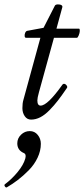

<svg xmlns="http://www.w3.org/2000/svg" viewBox="-49 -525 379 864"><path d="M90.8 13.2Q72.8 13.2 62.3 -2.2Q51.8 -17.6 51.8 -38.1Q51.8 -60.5 56.2 -75.2L132.8 -355H67.9Q63 -355 62 -362.1Q61 -369.1 64.2 -377Q67.4 -384.8 73.2 -386.2L147 -399.9L198.2 -500Q202.1 -506.3 217 -504.9Q231.9 -503.4 231.9 -494.1L205.1 -396H307.1Q310.5 -394.5 310.1 -385.5Q309.6 -376.5 305.2 -365.7Q300.8 -355 296.9 -355H193.8L126 -108.9Q119.1 -84 119.1 -73.2Q119.1 -49.8 133.8 -49.8Q165 -49.8 231.9 -144Q235.8 -148.9 241.7 -147.5Q247.6 -146 251.5 -139.6Q255.4 -133.3 252 -128.9Q229 -95.2 211.9 -73Q194.8 -50.8 173.8 -29.3Q152.8 -7.8 132.3 2.7Q111.8 13.2 90.8 13.2ZM-18.1 317.9Q-22.5 320.3 -26.9 314Q-31.2 307.6 -26.9 304.2Q4.9 280.3 31 248.3Q57.1 216.3 64.9 188Q69.8 168.5 59.1 164.1Q28.8 151.4 28.8 120.1Q28.8 97.2 45.7 81.1Q62.5 64.9 85 64.9Q106.9 64.9 120.8 82Q134.8 99.1 134.8 122.1Q134.8 153.8 119.9 185.1Q105 216.3 80.1 241.5Q55.2 266.6 31.2 284.9Q7.3 303.2 -18.1 317.9Z"/></svg>

Font: Junicode SmCond
Style: Italic
Weight: 400
Width: 4
Italic angle: -11°
Designer: Peter S. Baker
Version: Version 2.206